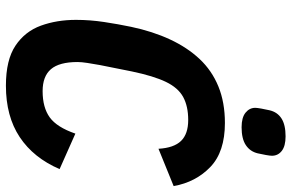

<svg xmlns="http://www.w3.org/2000/svg" viewBox="-184 -766 962 633"><g transform="rotate(90 296.5 -449.0)"><path d="M262 12Q177 12 130 -19.5Q83 -51 64 -103.5Q45 -156 45 -219Q45 -265 52 -311.5Q59 -358 68 -401Q83 -472 109.5 -529Q136 -586 174 -626.5Q212 -667 264.5 -688.5Q317 -710 385 -710Q480 -710 530 -662Q580 -614 593 -541L470 -491Q467 -542 444 -565.5Q421 -589 375 -589Q330 -589 299.5 -572.5Q269 -556 249.5 -515.5Q230 -475 215 -403L194 -298Q190 -276 187 -256.5Q184 -237 184 -224Q184 -164 207.5 -136.5Q231 -109 280 -109Q334 -109 366.5 -132.5Q399 -156 420 -217L537 -165Q500 -79 431.5 -33.5Q363 12 262 12ZM399 -765Q367 -765 351 -778Q335 -791 335 -810Q335 -816 337.5 -830Q340 -844 343 -857Q349 -883 370 -896.5Q391 -910 429 -910Q461 -910 477 -897.5Q493 -885 493 -865Q493 -859 490.5 -845Q488 -831 485 -818Q479 -793 458 -779Q437 -765 399 -765Z"/></g></svg>

Font: IBM Plex Sans Condensed
Style: Bold Italic
Weight: 700
Width: 3
Italic angle: -11.31°
Designer: Mike Abbink, Paul van der Laan, Pieter van Rosmalen
Foundry: Bold Monday
Version: Version 3.201